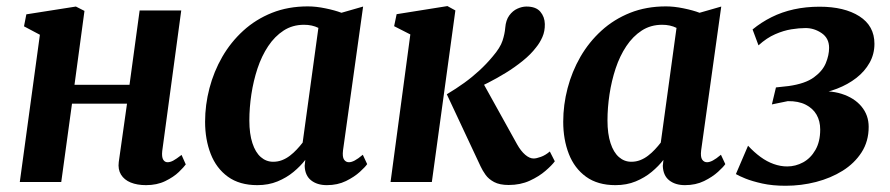

<svg xmlns="http://www.w3.org/2000/svg" viewBox="-20 -584 2855 616"><path d="M500.5 -99.5Q498.5 -80.5 503.5 -72Q508.5 -63.5 517.5 -63.5Q526 -63.5 535.5 -68.5Q545 -73.5 562.5 -87L576 -56.5Q570.5 -48.5 553.8 -32.2Q537 -16 510.2 -3Q483.5 10 448.5 10Q420 10 399.2 1.5Q378.5 -7 368.2 -23.8Q358 -40.5 361 -64L387.5 -251.5H211L176.5 0H43.5L108 -472.5L57 -499.5L64.5 -538L223.5 -563L251 -549L219 -312H395.5L428 -550.5H561.5Z M1080.5 -101.5Q1078 -80.5 1083.8 -72Q1089.5 -63.5 1099.5 -63.5Q1107.5 -63.5 1118 -69Q1128.5 -74.5 1144 -87.5L1158 -57.5Q1152.5 -49 1134.8 -32.8Q1117 -16.5 1090 -3.2Q1063 10 1028.5 10Q997.5 10 978 -5.5Q958.5 -21 957.5 -52L959.5 -71Q944 -51 921.8 -32.5Q899.5 -14 870.5 -2Q841.5 10 805.5 10Q748.5 10 711.2 -17Q674 -44 656 -90.2Q638 -136.5 638 -193.5Q638 -247.5 652 -301Q666 -354.5 693.2 -401.8Q720.5 -449 760.5 -485.5Q800.5 -522 852.5 -542.8Q904.5 -563.5 967.5 -563.5Q994 -563.5 1024.2 -557.2Q1054.5 -551 1075.5 -543L1145 -563ZM1001.5 -494.5Q991.5 -499.5 980 -502Q968.5 -504.5 955.5 -504.5Q918.5 -504.5 890 -486Q861.5 -467.5 840.5 -436Q819.5 -404.5 806.2 -364.5Q793 -324.5 786.5 -281.5Q780 -238.5 780 -197.5Q780 -154.5 789.8 -124.8Q799.5 -95 816.8 -80Q834 -65 856.5 -65Q871.5 -65 885 -70.2Q898.5 -75.5 910.2 -84.5Q922 -93.5 932.2 -104.5Q942.5 -115.5 951 -126.5Z M1233 0 1296.5 -473.5 1244.5 -500 1252.5 -538.5 1415.5 -564.5 1441 -550.5 1365.5 0ZM1612 9.5Q1583 9.5 1565.2 0Q1547.5 -9.5 1537.8 -23.2Q1528 -37 1522 -50L1413.5 -281.5Q1443.5 -299.5 1469.5 -318.2Q1495.5 -337 1518.2 -358Q1541 -379 1560.5 -402.5Q1585 -431 1592.2 -453.2Q1599.5 -475.5 1601 -495Q1603 -519.5 1614 -534.5Q1625 -549.5 1640 -556.2Q1655 -563 1669 -563Q1699.5 -563 1713.5 -546.5Q1727.5 -530 1728 -507Q1728.5 -484 1720.2 -465.2Q1712 -446.5 1700 -432Q1683 -409.5 1657.2 -388.8Q1631.5 -368 1603 -350.5Q1574.5 -333 1547 -319Q1519.5 -305 1498 -295.5L1517.5 -340L1639 -121Q1651 -99.5 1665 -87.5Q1679 -75.5 1692 -75.5Q1701 -75.5 1715.5 -80.8Q1730 -86 1744 -98L1760 -66.5Q1751 -54 1730.2 -36Q1709.5 -18 1679.5 -4.2Q1649.5 9.5 1612 9.5Z M2229.5 -101.5Q2227 -80.5 2232.8 -72Q2238.5 -63.5 2248.5 -63.5Q2256.5 -63.5 2267 -69Q2277.5 -74.5 2293 -87.5L2307 -57.5Q2301.5 -49 2283.8 -32.8Q2266 -16.5 2239 -3.2Q2212 10 2177.5 10Q2146.5 10 2127 -5.5Q2107.5 -21 2106.5 -52L2108.5 -71Q2093 -51 2070.8 -32.5Q2048.5 -14 2019.5 -2Q1990.5 10 1954.5 10Q1897.5 10 1860.2 -17Q1823 -44 1805 -90.2Q1787 -136.5 1787 -193.5Q1787 -247.5 1801 -301Q1815 -354.5 1842.2 -401.8Q1869.5 -449 1909.5 -485.5Q1949.5 -522 2001.5 -542.8Q2053.5 -563.5 2116.5 -563.5Q2143 -563.5 2173.2 -557.2Q2203.5 -551 2224.5 -543L2294 -563ZM2150.5 -494.5Q2140.5 -499.5 2129 -502Q2117.5 -504.5 2104.5 -504.5Q2067.5 -504.5 2039 -486Q2010.5 -467.5 1989.5 -436Q1968.5 -404.5 1955.2 -364.5Q1942 -324.5 1935.5 -281.5Q1929 -238.5 1929 -197.5Q1929 -154.5 1938.8 -124.8Q1948.5 -95 1965.8 -80Q1983 -65 2005.5 -65Q2020.5 -65 2034 -70.2Q2047.5 -75.5 2059.2 -84.5Q2071 -93.5 2081.2 -104.5Q2091.5 -115.5 2100 -126.5Z M2500.5 12Q2458.5 12 2425.8 4.8Q2393 -2.5 2371.5 -11.2Q2350 -20 2341 -25.5L2380 -116.5Q2399.5 -95.5 2420 -80.5Q2440.5 -65.5 2462.2 -57.8Q2484 -50 2505.5 -50Q2532.5 -50 2556.8 -63.2Q2581 -76.5 2596.2 -103Q2611.5 -129.5 2611.5 -168.5Q2611.5 -195.5 2599.8 -216Q2588 -236.5 2564.8 -248.2Q2541.5 -260 2507.5 -259.5L2456.5 -249L2469.5 -303.5L2510.5 -308Q2563.5 -315.5 2591.2 -335.8Q2619 -356 2629.5 -381.5Q2640 -407 2640 -430.5Q2640 -461.5 2616 -477.8Q2592 -494 2564.5 -494Q2544 -494 2519 -490Q2494 -486 2467 -474.2Q2440 -462.5 2413.5 -438.5L2394.5 -489.5Q2422.5 -512.5 2455.5 -529Q2488.5 -545.5 2527 -554Q2565.5 -562.5 2609.5 -562.5Q2689 -562.5 2737.2 -531.8Q2785.5 -501 2785.5 -443.5Q2785.5 -410.5 2770 -382.8Q2754.5 -355 2727.5 -334Q2700.5 -313 2665.5 -299.5Q2630.5 -286 2592.5 -281L2584.5 -288.5Q2639 -296 2680 -283Q2721 -270 2744 -242.2Q2767 -214.5 2767 -177Q2767 -130.5 2744.2 -95.2Q2721.5 -60 2683.5 -36.2Q2645.5 -12.5 2598 -0.2Q2550.5 12 2500.5 12Z"/></svg>

Font: Merriweather 28pt
Style: Bold Italic
Weight: 700
Italic angle: -7.8°
Version: Version 2.101